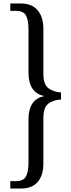

<svg xmlns="http://www.w3.org/2000/svg" viewBox="-20 -819 407 1098"><path d="M39 -799H101Q163 -799 195.5 -760Q228 -721 228 -655V-397Q228 -336 257 -314.5Q286 -293 329 -290V-250Q286 -248 257 -226.5Q228 -205 228 -144V116Q228 184 195.5 221.5Q163 259 101 259H39V217H71Q114 217 128.5 190Q143 163 143 111V-138Q143 -193 165 -226.5Q187 -260 232 -269V-270Q143 -289 143 -403V-651Q143 -704 128.5 -730.5Q114 -757 71 -757H39Z"/></svg>

Font: Noto Serif Sinhala Condensed
Style: Regular
Weight: 400
Width: 3
Designer: Jelle Bosma - Monotype Design Team
Foundry: Monotype Imaging Inc.
Version: Version 2.007; ttfautohint (v1.8.4.7-5d5b)